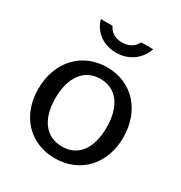

<svg xmlns="http://www.w3.org/2000/svg" viewBox="-175 -869 949 1005"><g transform="rotate(30 299.5 -366.0)"><path d="M299 10C452 10 556 -103 556 -263C556 -425 453 -540 300 -540C150 -540 43 -427 43 -262C43 -102 146 10 299 10ZM301 -62C203 -62 145 -138 145 -265C145 -392 203 -470 300 -470C397 -470 454 -393 454 -265C454 -137 398 -62 301 -62ZM460 -742H388C376 -717 350 -691 300 -691C248 -691 225 -720 215 -742H144C160 -682 215 -629 300 -629C388 -629 443 -686 460 -742Z"/></g></svg>

Font: Bisquit Text
Style: Regular
Weight: 400
Version: Version 1.004;Glyphs 3.2.3 (3260)